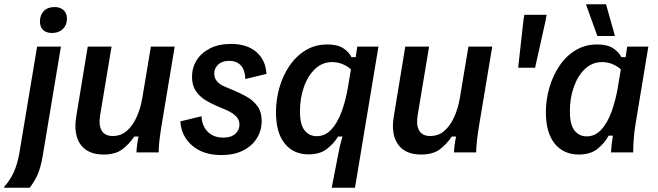

<svg xmlns="http://www.w3.org/2000/svg" viewBox="-67 -720 3108 907"><path d="M-46.7 166.7V161.7Q-20 132.5 -2.1 93.8Q15.8 55 25 0L108.3 -500H220.8L135 15Q125 74.2 109.2 107.9Q93.3 141.7 73.3 166.7ZM179.2 -564.2Q150.8 -564.2 136.2 -578.8Q121.7 -593.3 121.7 -618.3Q121.7 -649.2 140 -667.9Q158.3 -686.7 190.8 -686.7Q218.3 -686.7 233.8 -671.7Q249.2 -656.7 249.2 -632.5Q249.2 -601.7 230 -582.9Q210.8 -564.2 179.2 -564.2Z M422.5 10Q346.7 10 312.9 -38.3Q279.2 -86.7 293.3 -170L347.5 -500H460L405.8 -174.2Q398.3 -130 412.9 -103.8Q427.5 -77.5 465.8 -77.5Q504.2 -77.5 532.1 -101.7Q560 -125.8 578.8 -167.5Q597.5 -209.2 605.8 -260L645.8 -500H758.3L695.8 -125Q690 -89.2 686.2 -56.7Q682.5 -24.2 682.5 0H577.5Q578.3 -16.7 580.8 -36.2Q583.3 -55.8 587.5 -75H567.5Q541.7 -37.5 509.6 -13.8Q477.5 10 422.5 10Z M979.2 12.5Q893.3 12.5 841.2 -32.1Q789.2 -76.7 785 -146.7L885 -170.8Q886.7 -125.8 914.2 -97.9Q941.7 -70 987.5 -70Q1025 -70 1044.6 -87.9Q1064.2 -105.8 1064.2 -130.8Q1064.2 -155 1047.1 -171.7Q1030 -188.3 1000.8 -200.8L957.5 -219.2Q931.7 -230 904.6 -246.2Q877.5 -262.5 858.8 -289.2Q840 -315.8 840 -357.5Q840 -400 861.7 -435Q883.3 -470 924.6 -491.2Q965.8 -512.5 1024.2 -512.5Q1100 -512.5 1144.2 -474.2Q1188.3 -435.8 1191.7 -370.8L1091.7 -346.7Q1091.7 -385 1072.5 -408.8Q1053.3 -432.5 1015 -432.5Q981.7 -432.5 963.3 -414.6Q945 -396.7 945 -373.3Q945 -350 959.2 -334.6Q973.3 -319.2 996.7 -310L1038.3 -292.5Q1070 -279.2 1100 -262.1Q1130 -245 1149.6 -217.9Q1169.2 -190.8 1169.2 -148.3Q1169.2 -104.2 1146.7 -67.5Q1124.2 -30.8 1081.7 -9.2Q1039.2 12.5 979.2 12.5Z M1500 166.7 1532.5 0Q1535 -15 1539.2 -32.1Q1543.3 -49.2 1550.8 -75H1530Q1510.8 -42.5 1477.5 -16.7Q1444.2 9.2 1390.8 9.2Q1319.2 9.2 1277.9 -42.1Q1236.7 -93.3 1236.7 -190Q1236.7 -249.2 1252.9 -306.2Q1269.2 -363.3 1300.8 -409.6Q1332.5 -455.8 1377.5 -482.9Q1422.5 -510 1479.2 -510Q1527.5 -510 1554.6 -492.1Q1581.7 -474.2 1593.3 -450H1613.3L1620.8 -500H1720.8L1610 166.7ZM1429.2 -76.7Q1470 -76.7 1499.2 -109.2Q1528.3 -141.7 1547.1 -193.3Q1565.8 -245 1575.8 -302.5L1590.8 -392.5Q1574.2 -407.5 1551.3 -417.1Q1528.3 -426.7 1501.7 -426.7Q1455.8 -426.7 1421.7 -394.6Q1387.5 -362.5 1368.8 -309.6Q1350 -256.7 1350 -194.2Q1350 -130.8 1372.1 -103.8Q1394.2 -76.7 1429.2 -76.7Z M1922.5 10Q1846.7 10 1812.9 -38.3Q1779.2 -86.7 1793.3 -170L1847.5 -500H1960L1905.8 -174.2Q1898.3 -130 1912.9 -103.8Q1927.5 -77.5 1965.8 -77.5Q2004.2 -77.5 2032.1 -101.7Q2060 -125.8 2078.8 -167.5Q2097.5 -209.2 2105.8 -260L2145.8 -500H2258.3L2195.8 -125Q2190 -89.2 2186.2 -56.7Q2182.5 -24.2 2182.5 0H2077.5Q2078.3 -16.7 2080.8 -36.2Q2083.3 -55.8 2087.5 -75H2067.5Q2041.7 -37.5 2009.6 -13.8Q1977.5 10 1922.5 10Z M2380.8 -400 2405.8 -625 2410 -650H2515L2510.8 -625L2460.8 -400Z M2667.5 10Q2595 10 2553.3 -41.7Q2511.7 -93.3 2511.7 -190Q2511.7 -249.2 2528.3 -306.2Q2545 -363.3 2576.2 -409.6Q2607.5 -455.8 2652.5 -482.9Q2697.5 -510 2754.2 -510Q2801.7 -510 2829.2 -492.1Q2856.7 -474.2 2868.3 -450H2888.3L2895.8 -500H2995.8L2935 -132.5Q2929.2 -100 2926.7 -63.3Q2924.2 -26.7 2924.2 0H2819.2Q2820 -16.7 2822.5 -38.3Q2825 -60 2828.3 -79.2H2808.3Q2790.8 -45.8 2757.1 -17.9Q2723.3 10 2667.5 10ZM2704.2 -75.8Q2745 -75.8 2774.2 -108.3Q2803.3 -140.8 2822.1 -192.9Q2840.8 -245 2850.8 -302.5L2865.8 -392.5Q2849.2 -407.5 2826.2 -417.1Q2803.3 -426.7 2776.7 -426.7Q2730.8 -426.7 2696.7 -394.6Q2662.5 -362.5 2643.8 -309.6Q2625 -256.7 2625 -194.2Q2625 -130.8 2647.1 -103.3Q2669.2 -75.8 2704.2 -75.8ZM2755 -550 2702.5 -695V-700H2795.8L2836.7 -555V-550Z"/></svg>

Font: Familjen Grotesk GF Medium
Style: Italic
Weight: 500
Designer: Anders Wikstroem, Jonas Baeckman, Matilda Gysing, Kristian Moeller
Foundry: Familjen STHML AB
Version: Version 2.000; Beta; Release 4; Build 6